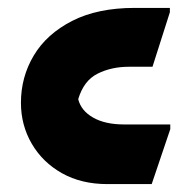

<svg xmlns="http://www.w3.org/2000/svg" viewBox="-20 -466 486 486"><path d="M33 -206Q33 -271 65.5 -325.5Q98 -380 162.5 -413Q227 -446 321 -446H410V-435L366 -297H306Q262 -297 227 -279.5Q192 -262 178 -215Q185 -186 215.5 -168.5Q246 -151 294 -151H411V-139L364 0H252Q186 0 137 -27.5Q88 -55 60.5 -102Q33 -149 33 -206Z"/></svg>

Font: Kufam
Style: Bold Italic
Weight: 700
Italic angle: -11°
Designer: Artur Schmal
Foundry: Original Type
Version: Version 1.301; ttfautohint (v1.8.3)